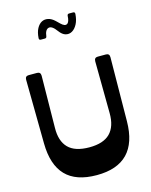

<svg xmlns="http://www.w3.org/2000/svg" viewBox="-173 -1352 1163 1474"><g transform="rotate(-15 408.0 -614.5)"><path d="M73 -834Q73 -863 101 -863H167Q196 -863 196 -833L191 -420Q189 -315 242 -261Q295 -207 409 -207Q521 -207 574 -261Q627 -315 626 -420L622 -833Q622 -863 650 -863H715Q743 -863 743 -834L738 -326Q735 14 409 14Q244 14 162.5 -71Q81 -156 79 -326ZM406 -1132Q370 -1182 342.5 -1174.5Q315 -1167 309 -1116Q307 -1102 294 -1102H262Q247 -1102 248 -1118Q251 -1164 267 -1193.5Q283 -1223 306 -1235Q329 -1247 356.5 -1241Q384 -1235 410 -1210L438 -1183Q468 -1154 487 -1165.5Q506 -1177 508 -1225Q509 -1240 523 -1240H555Q570 -1240 569 -1224Q566 -1177 549 -1145Q532 -1113 508 -1099Q484 -1085 457 -1092Q430 -1099 406 -1132Z"/></g></svg>

Font: OpenDyslexic 3
Style: Regular
Weight: 400
Designer: Abelardo Gonzalez
Version: Version 1.000;PS 001.001;hotconv 1.0.56